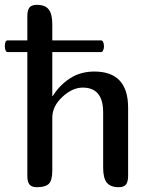

<svg xmlns="http://www.w3.org/2000/svg" viewBox="-25 -780 634 800"><path d="M6.8 -611.8H88.9V-712.9Q88.9 -736.8 97.4 -748.3Q106 -759.8 128.9 -759.8Q162.6 -759.8 177.7 -741Q192.9 -722.2 192.9 -678.2V-611.8H396Q401.9 -611.8 405 -604.5Q408.2 -597.2 408.2 -586.9Q408.2 -577.6 404.8 -570.3Q401.4 -563 396 -563H192.9V-379.9H194.8Q222.7 -424.8 266.4 -453.4Q310.1 -481.9 368.2 -481.9Q508.8 -481.9 508.8 -331.1V-46.9Q508.8 -22.9 500.2 -11.5Q491.7 0 469.2 0Q435.5 0 420.2 -18.8Q404.8 -37.6 404.8 -82V-312Q404.8 -415 319.8 -415Q276.4 -415 234.6 -376Q192.9 -336.9 192.9 -290V-70.8Q192.9 -28.3 178.5 -14.2Q164.1 0 128.9 0Q106.4 0 97.7 -11.5Q88.9 -22.9 88.9 -46.9V-563H6.8Q1.5 -563 -1.7 -570.1Q-4.9 -577.1 -4.9 -586.9Q-4.9 -611.8 6.8 -611.8Z"/></svg>

Font: Marmelad
Style: Regular
Weight: 400
Designer: Manvel Shmavonyan
Foundry: Cyreal (www.cyreal.org)
Version: Version 1.000